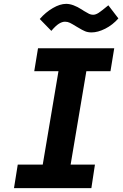

<svg xmlns="http://www.w3.org/2000/svg" viewBox="-20 -975 640 995"><path d="M72 -122H201.5L283 -606H157.5L177 -725H572L552.5 -606H427.5L346 -122H472L453.5 0H52.5ZM387 -831 377.5 -836.5Q354 -851 342.2 -856.8Q330.5 -862.5 317 -862.5Q302 -862.5 285.2 -852Q268.5 -841.5 246 -815L186 -876.5Q216.5 -911.5 253.8 -933.2Q291 -955 323 -955Q358 -955 404 -925.5L415.5 -918Q432 -908 441.8 -903.2Q451.5 -898.5 462.5 -898.5Q476 -898.5 491.2 -908.5Q506.5 -918.5 541.5 -947.5L593.5 -879.5Q563.5 -845.5 525.2 -826.2Q487 -807 454.5 -807Q435.5 -807 421 -813Q406.5 -819 387 -831Z"/></svg>

Font: JuliaMono ExtraBoldItalic
Style: Regular
Weight: 800
Italic angle: -9°
Monospace: yes
Designer: cormullion
Foundry: corm
Version: Version 0.049; ttfautohint (v1.8.4)